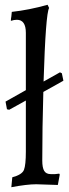

<svg xmlns="http://www.w3.org/2000/svg" viewBox="-20 -762 287 794"><path d="M208 -42Q210.4 -42 225.1 -43.9L227.1 -40L219.2 2.9L129.9 0Q91.3 0 26.9 12.2L30.8 -28.8Q71.3 -39.6 79.1 -59.6Q86.9 -79.6 86.9 -134.8V-346.2L18.1 -308.1L8.8 -310.1L2.9 -341.8L86.9 -389.2V-626Q86.9 -680.2 49.8 -680.2Q38.1 -680.2 24.9 -675.8Q24.9 -684.1 26.9 -693.8L28.8 -712.9Q100.1 -720.7 176.8 -742.2L183.1 -729Q168.9 -705.6 160.2 -424.8L228 -462.9L235.8 -459L242.2 -428.2L159.2 -381.8Q154.8 -231.4 154.8 -98.1Q154.8 -68.4 162.8 -55.2Q170.9 -42 189.9 -42Z"/></svg>

Font: Alegreya-Regular
Style: Regular
Weight: 400
Designer: Juan Pablo del Peral
Foundry: Juan Pablo del Peral
Version: Version 1.003